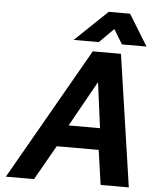

<svg xmlns="http://www.w3.org/2000/svg" viewBox="-61 -980 823 1031"><g transform="rotate(5 350.5 -465.0)"><path d="M458.5 -548.8 321.3 -303.2H490.7ZM567.9 -710.9 672.4 0H520.5L493.7 -186.5Q493.7 -186.5 267.6 -186.5L161.6 0H9.8L416 -710.9ZM701.2 -761.7H568.8L521 -840.3L443.8 -763.2H308.6L482.9 -929.7H598.1Z"/></g></svg>

Font: Tuffy
Style: BoldItalic
Weight: 700
Italic angle: -12°
Designer: Thatcher Ulrich, Karoly Barta, Michael Everson
Version: Version 001.271